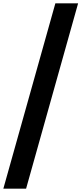

<svg xmlns="http://www.w3.org/2000/svg" viewBox="-32 -951 487 1148"><path d="M299 -931H435L124 177H-12Z"/></svg>

Font: Biryani
Style: Bold
Weight: 700
Designer: Dan Reynolds and Mathieu Reguer
Foundry: Dan Reynolds and Mathieu Reguer
Version: Version 1.004; ttfautohint (v1.1) -l 5 -r 5 -G 72 -x 0 -D la